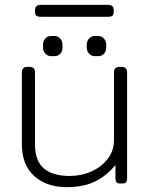

<svg xmlns="http://www.w3.org/2000/svg" viewBox="-20 -755 618 790"><path d="M124 -706V-713Q124 -735 147 -735H425Q448 -735 448 -713V-706Q448 -695 442.5 -690.5Q437 -686 425 -686H147Q135 -686 129.5 -690.5Q124 -695 124 -706ZM157 -559V-572Q157 -586 166.5 -596.5Q176 -607 190 -607H204Q218 -607 227.5 -596.5Q237 -586 237 -572V-559Q237 -544 228 -534Q219 -524 204 -524H190Q176 -524 166.5 -534.5Q157 -545 157 -559ZM337 -559V-572Q337 -586 346.5 -596.5Q356 -607 370 -607H384Q398 -607 407.5 -596.5Q417 -586 417 -572V-559Q417 -544 408 -534Q399 -524 384 -524H370Q356 -524 346.5 -534.5Q337 -545 337 -559ZM70 -162V-457Q70 -480 93 -480H101Q124 -480 124 -457V-161Q124 -93 160.5 -62Q197 -31 267 -31Q315 -31 357 -50Q399 -69 424 -102.5Q449 -136 449 -178V-457Q449 -480 472 -480H480Q503 -480 503 -457V-23Q503 -11 499 -5.5Q495 0 484 0H474Q463 0 459 -5.5Q455 -11 455 -23V-76Q419 -32 371.5 -8.5Q324 15 254 15Q172 15 121 -30.5Q70 -76 70 -162Z"/></svg>

Font: Mitr ExtraLight
Style: Regular
Weight: 275
Designer: Thanarat Vachiruckul
Foundry: Cadson Demak Co.,Ltd.
Version: Version 1.001